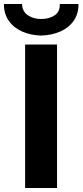

<svg xmlns="http://www.w3.org/2000/svg" viewBox="-42 -943 414 963"><path d="M84 -719.7H244.1V0H84ZM-22.5 -922.9H68.4Q69.8 -885.7 97.4 -866.7Q125 -847.7 164.1 -847.7Q205.6 -847.7 232.7 -866.5Q259.8 -885.3 257.8 -922.9H351.6Q352.1 -873 326.9 -837.9Q301.8 -802.7 259 -784.4Q216.3 -766.1 164.1 -764.6Q112.3 -766.1 70.1 -784.4Q27.8 -802.7 2.7 -837.9Q-22.5 -873 -22.5 -922.9Z"/></svg>

Font: Reddit Sans Strawberry ExBold
Style: Regular
Weight: 800
Designer: Stephen Hutchings
Foundry: Reddit
Version: Version 1.013